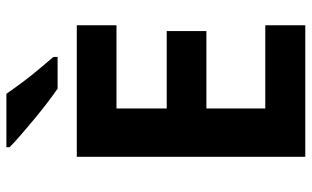

<svg xmlns="http://www.w3.org/2000/svg" viewBox="-207 -767 974 600"><g transform="rotate(-90 280.0 -467.0)"><path d="M501 0H90V-714H501V-590H241V-433H483V-309H241V-125H501ZM287 -934Q302 -912 322.5 -884.5Q343 -857 364.5 -831.5Q386 -806 402 -787V-774H303Q284 -787 258.5 -806.5Q233 -826 206.5 -848Q180 -870 157 -890Q134 -910 120 -924V-934Z"/></g></svg>

Font: Noto Sans Canadian Aboriginal
Style: Regular
Weight: 400
Designer: Monotype Design Team, Typotheque's Kevin King
Foundry: Monotype Imaging Inc.
Version: Version 2.002